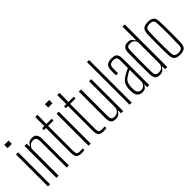

<svg xmlns="http://www.w3.org/2000/svg" viewBox="85 -1672 2549 2549"><g transform="rotate(-45 1359.5 -397.0)"><path d="M40 -738V-800H120V-738ZM60 0V-600H100V0Z M220 0V-600H261V-550H272Q299 -606 361 -606Q410 -606 431 -581Q452 -556 453 -503V0H413L412 -505Q411 -541 397.5 -556.5Q384 -572 352 -572Q320 -572 296 -554.5Q272 -537 261 -505V0Z M692 6Q634 6 612 -17.5Q590 -41 590 -99V-566H550V-600H592V-770H634L632 -600H731V-566H630V-95Q630 -56 641.5 -42Q653 -28 694 -28Q710 -28 720 -29Q730 -30 743 -32V1Q731 3 718.5 4.5Q706 6 692 6Z M803 -738V-800H883V-738ZM823 0V-600H863V0Z M1105 6Q1047 6 1025 -17.5Q1003 -41 1003 -99V-566H963V-600H1005V-770H1047L1045 -600H1144V-566H1043V-95Q1043 -56 1054.5 -42Q1066 -28 1107 -28Q1123 -28 1133 -29Q1143 -30 1156 -32V1Q1144 3 1131.5 4.5Q1119 6 1105 6Z M1333 6Q1284 6 1262 -18.5Q1240 -43 1240 -98V-600H1281V-95Q1281 -59 1295 -43.5Q1309 -28 1341 -28Q1373 -28 1397.5 -45.5Q1422 -63 1433 -95V-600H1473V0H1433V-50H1422Q1409 -22 1385.5 -8Q1362 6 1333 6Z M1593 0V-800H1633V0Z M1835 5Q1788 5 1762.5 -21.5Q1737 -48 1734 -97Q1733 -112 1732.5 -123.5Q1732 -135 1733 -151Q1735 -201 1753.5 -239.5Q1772 -278 1826 -311Q1846 -324 1873 -337.5Q1900 -351 1922 -361V-504Q1922 -540 1907 -556Q1892 -572 1854 -572Q1823 -572 1803 -558.5Q1783 -545 1781 -509Q1780 -479 1780 -451.5Q1780 -424 1781 -404H1742Q1741 -433 1740.5 -457Q1740 -481 1741 -502Q1743 -555 1769 -580.5Q1795 -606 1857 -606Q1917 -606 1939.5 -580.5Q1962 -555 1962 -499V0H1922V-50H1917Q1907 -26 1889 -10.5Q1871 5 1835 5ZM1839 -28Q1900 -28 1922 -92V-327Q1902 -319 1881 -308Q1860 -297 1829 -275Q1796 -252 1784.5 -218.5Q1773 -185 1773 -150Q1773 -136 1773 -122.5Q1773 -109 1774 -99Q1776 -67 1793.5 -47.5Q1811 -28 1839 -28Z M2260 -800H2301V0H2260V-50H2249Q2235 -22 2214 -8Q2193 6 2160 6Q2112 6 2091 -18Q2070 -42 2068 -97Q2066 -196 2066.5 -303.5Q2067 -411 2068 -503Q2069 -560 2093 -583Q2117 -606 2162 -606Q2195 -606 2216 -592.5Q2237 -579 2250 -550H2260ZM2169 -28Q2204 -28 2226 -43Q2248 -58 2260 -95V-505Q2248 -542 2226 -557Q2204 -572 2170 -572Q2137 -572 2123.5 -556.5Q2110 -541 2109 -505Q2108 -437 2107 -362.5Q2106 -288 2106.5 -219.5Q2107 -151 2108 -99Q2109 -58 2124.5 -43Q2140 -28 2169 -28Z M2540 6Q2478 6 2452 -19Q2426 -44 2424 -101Q2422 -151 2421 -219Q2420 -287 2421 -360.5Q2422 -434 2424 -498Q2426 -556 2452 -581Q2478 -606 2540 -606Q2603 -606 2628.5 -581Q2654 -556 2656 -498Q2658 -441 2659 -374Q2660 -307 2659.5 -237Q2659 -167 2656 -101Q2654 -44 2628 -19Q2602 6 2540 6ZM2540 -28Q2583 -28 2599 -44Q2615 -60 2616 -96Q2620 -188 2620.5 -294.5Q2621 -401 2616 -504Q2615 -542 2598 -557Q2581 -572 2540 -572Q2499 -572 2482.5 -557Q2466 -542 2464 -501Q2460 -411 2460 -305Q2460 -199 2464 -98Q2466 -59 2482.5 -43.5Q2499 -28 2540 -28Z"/></g></svg>

Font: Big Shoulders Text Thin
Style: Regular
Weight: 100
Designer: Patric King
Foundry: XO Type Co
Version: Version 1.000; ttfautohint (v1.8.2)